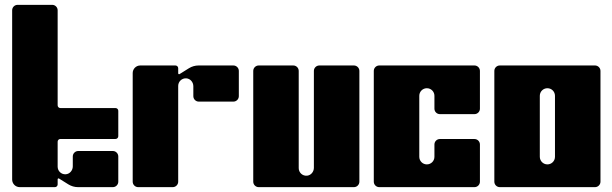

<svg xmlns="http://www.w3.org/2000/svg" viewBox="-20 -770 2520 790"><path d="M444.2 -148.7H302C289.6 -148.7 279.5 -138.6 279.5 -126.2V-85.4C279.5 -68.7 267 -54 250.4 -52.9C240.9 -52.3 232.3 -56 226.3 -62C220.7 -67.7 217.2 -75.5 217.2 -84.1V-187C217.2 -193.2 222.2 -198.2 228.4 -198.2H455.4C461.6 -198.2 466.7 -203.3 466.7 -209.5V-314.2C466.7 -320.3 461.6 -325.4 455.4 -325.4H228.4C222.2 -325.4 217.2 -330.4 217.2 -336.6V-727.7C217.2 -740.1 207.1 -750.1 194.7 -750.1H52.5C40.1 -750.1 30 -740.1 30 -727.7V-31.2C30 -14 43.9 0 61.2 0H205.9C212.1 0 217.2 -5 217.2 -11.2V-32.3C217.2 -35.2 220.4 -37 222.9 -35.4L261.3 -11.4C273.2 -4 287 0 301 0H444.2C456.6 0 466.7 -10 466.7 -22.5V-126.2C466.7 -138.6 456.6 -148.7 444.2 -148.7Z M690.7 0C703.1 0 713.2 -10 713.2 -22.5V-416.5C713.2 -425.1 716.7 -432.9 722.3 -438.6C728.4 -444.7 736.9 -448.3 746.4 -447.7C763.1 -446.6 775.5 -431.9 775.5 -415.2V-374.4C775.5 -362 785.6 -351.9 798 -351.9H940.2C952.6 -351.9 962.7 -362 962.7 -374.4V-478.2C962.7 -490.5 952.6 -500.6 940.2 -500.6H797C783 -500.6 769.2 -496.6 757.3 -489.2L718.9 -465.2C716.4 -463.6 713.2 -465.4 713.2 -468.3V-489.4C713.2 -495.6 708.1 -500.6 701.9 -500.6H557.2C539.9 -500.6 526 -486.6 526 -469.4V-22.5C526 -10.1 536.1 0 548.5 0H690.7Z M1271.5 -478.2V-79.5C1271.5 -63.2 1259.6 -48.7 1243.4 -47.1C1224.8 -45.3 1209.1 -59.9 1209.1 -78.2V-478.2C1209.1 -490.5 1199.1 -500.6 1186.7 -500.6H1044.5C1032.1 -500.6 1022 -490.5 1022 -478.2V-22.5C1022 -10.1 1032 0 1044.5 0H1436.2C1448.6 0 1458.7 -10 1458.7 -22.5V-478.2C1458.7 -490.5 1448.6 -500.6 1436.2 -500.6H1294C1281.6 -500.6 1271.5 -490.6 1271.5 -478.2Z M1954.7 -322.8V-478.2C1954.7 -490.5 1944.6 -500.6 1932.2 -500.6H1540.5C1528.1 -500.6 1518 -490.5 1518 -478.2V-22.5C1518 -10.1 1528 0 1540.5 0H1932.2C1944.6 0 1954.7 -10 1954.7 -22.5V-175.5C1954.7 -187.9 1944.6 -198 1932.2 -198H1790C1777.6 -198 1767.5 -187.9 1767.5 -175.5V-124.8C1767.5 -107.5 1753.6 -93.6 1736.3 -93.6C1719.1 -93.6 1705.2 -107.5 1705.2 -124.8V-375.8C1705.2 -393.1 1719.1 -407 1736.3 -407C1753.6 -407 1767.5 -393.1 1767.5 -375.8V-322.8C1767.5 -310.4 1777.6 -300.4 1790 -300.4H1932.2C1944.6 -300.4 1954.7 -310.4 1954.7 -322.8Z M2428.2 -500.6H2036.5C2024 -500.6 2014 -490.5 2014 -478.2V-22.5C2014 -10.1 2024 0 2036.5 0H2428.2C2440.6 0 2450.7 -10.1 2450.7 -22.5V-478.2C2450.7 -490.5 2440.6 -500.6 2428.2 -500.6ZM2263.5 -124.8C2263.5 -107.5 2249.6 -93.6 2232.3 -93.6C2223.7 -93.6 2215.9 -97.1 2210.3 -102.7C2204.6 -108.4 2201.1 -116.2 2201.1 -124.8V-375.8C2201.1 -393.1 2215.1 -407 2232.3 -407C2241 -407 2248.8 -403.5 2254.4 -397.9C2260 -392.2 2263.5 -384.5 2263.5 -375.8Z"/></svg>

Font: Gridlock
Style: Regular
Weight: 400
Designer: Abhik Krishna Ghosh
Version: Version 001.000